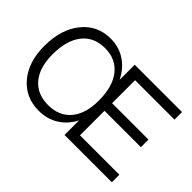

<svg xmlns="http://www.w3.org/2000/svg" viewBox="-114 -955 1257 1257"><g transform="rotate(45 515.0 -326.0)"><path d="M43 -317.9Q43 -471.7 118.4 -565.9Q193.8 -660.2 316.9 -660.2Q394 -660.2 454.1 -620.6Q514.2 -581.1 548.8 -509.8V-649.9H986.8V-580.1H622.1V-367.2H959V-296.9H622.1V-69.8H986.8V0H548.8V-134.8Q514.2 -66.9 454.1 -29.5Q394 7.8 316.9 7.8Q193.8 7.8 118.4 -81.8Q43 -171.4 43 -317.9ZM548.8 -317.9Q548.8 -446.8 492.4 -518.3Q436 -589.8 335 -589.8Q232.4 -589.8 176.3 -518.6Q120.1 -447.3 120.1 -317.9Q120.1 -196.3 176.3 -129.2Q232.4 -62 335 -62Q436 -62 492.4 -129.2Q548.8 -196.3 548.8 -317.9Z"/></g></svg>

Font: Overused Grotesk
Style: Regular
Weight: 400
Version: Version 0.002